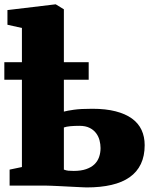

<svg xmlns="http://www.w3.org/2000/svg" viewBox="-23 -840 685 869"><path d="M20.5 -72.3 76.2 -84V-479H-3.4V-558.6H76.2V-713.4L10.7 -728V-794.4L227.1 -820.3H229.5L266.1 -797.9V-558.6H378.4V-479H266.1V-334.5L266.6 -335Q280.8 -338.9 311.3 -343.3Q341.8 -347.7 395 -347.7Q455.6 -347.7 500.2 -336.2Q544.9 -324.7 574.2 -303.5Q603.5 -282.2 617.7 -251.7Q631.8 -221.2 631.8 -183.1Q631.8 -133.8 614.5 -97.7Q597.2 -61.5 564 -38.1Q530.8 -14.6 481.9 -3.2Q433.1 8.3 369.6 8.3Q364.3 8.3 350.8 7.6Q337.4 6.8 319.6 6.1Q301.8 5.4 281.7 4.2Q261.7 2.9 242.7 2.2Q223.6 1.5 207.8 0.7Q191.9 0 182.6 0H20.5ZM266.6 -72.3Q276.4 -68.4 286.1 -67.4Q295.9 -66.4 310.5 -66.4Q343.8 -66.4 366.9 -74.5Q390.1 -82.5 404.5 -96.4Q418.9 -110.4 425.5 -129.4Q432.1 -148.4 432.1 -169.9Q432.1 -187 427.5 -204.8Q422.9 -222.7 411.9 -237.3Q400.9 -252 382.6 -261.2Q364.3 -270.5 336.4 -270.5Q313 -270.5 295.2 -268.8Q277.3 -267.1 266.6 -263.2L266.1 -263.7V-71.8Z"/></svg>

Font: Merriweather UltraBold
Style: Regular
Weight: 900
Designer: Eben Sorkin ( sorkintype@gmail.com )
Foundry: Eben Sorkin
Version: Version 1.570; ttfautohint (v1.3) -l 8 -r 32 -G 0 -x 0 -H 60